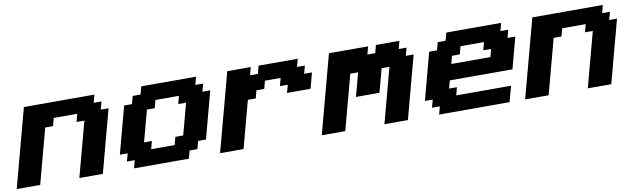

<svg xmlns="http://www.w3.org/2000/svg" viewBox="-40 -1067 4960 1509"><g transform="rotate(-10 2439.5 -312.5)"><path d="M500 0H687.5Q709.5 -83 754.2 -250Q798.8 -417 821.3 -500H758.8L775.9 -562.5H713.4L730 -625H167.5Q139.6 -520.5 83.7 -312.3Q27.8 -104 0 0H187.5L304.7 -437.5H367.2L383.8 -500H571.3L554.7 -437.5H617.2Z M936.5 0H1374L1390.6 -62.5H1453.1L1470.2 -125H1532.7Q1549.3 -187.5 1582.5 -312.5Q1615.7 -437.5 1632.8 -500H1570.3L1587.4 -562.5H1524.9L1541.5 -625H1104L1087.4 -562.5H1024.9L1007.8 -500H945.3Q928.7 -437.5 895.3 -312.5Q861.8 -187.5 845.2 -125H907.7L890.6 -62.5H953.1ZM1282.7 -125H1095.2L1111.8 -187.5H1049.3Q1060.5 -229 1082.8 -312.3Q1105 -395.5 1116.2 -437.5H1178.7L1195.3 -500H1382.8L1366.2 -437.5H1428.7Q1417.5 -396 1395.3 -312.5Q1373 -229 1361.8 -187.5H1299.3Z M1623 0H1810.5Q1827.1 -62.5 1860.6 -187.5Q1894 -312.5 1911.1 -375H1973.6L1990.2 -437.5H2052.7L2069.3 -500H2194.3L2177.7 -437.5H2240.2L2223.6 -375H2411.1Q2417 -395.5 2428 -437.3Q2439 -479 2444.3 -500H2381.8L2398.9 -562.5H2336.4L2353 -625H2040.5L2023.9 -562.5H1961.4L1978 -625H1790.5Q1762.7 -520.5 1706.8 -312.3Q1650.9 -104 1623 0Z M2934.6 0H3122.1Q3144 -83 3188.7 -250Q3233.4 -417 3255.9 -500H3193.4L3210.4 -562.5H3147.9L3164.6 -625H2977.1L2960.4 -562.5H2897.9L2914.6 -625H2602.1Q2574.2 -520.5 2518.3 -312.3Q2462.4 -104 2434.6 0H2622.1L2739.3 -437.5H2801.8L2751.5 -250H2939L2989.3 -437.5H3051.8Z M3371.1 0H3933.6Q3939 -21 3950.2 -62.5Q3961.4 -104 3967.3 -125H3529.8L3546.4 -187.5H3483.9L3500.5 -250H4000.5Q4011.7 -292 4033.9 -375.2Q4056.2 -458.5 4067.4 -500H4004.9L4022 -562.5H3959.5L3976.1 -625H3538.6L3522 -562.5H3459.5L3442.4 -500H3379.9Q3363.3 -437.5 3329.8 -312.5Q3296.4 -187.5 3279.8 -125H3342.3L3325.2 -62.5H3387.7ZM3846.7 -375H3534.2L3550.8 -437.5H3613.3L3629.9 -500H3817.4L3800.8 -437.5H3863.3Z M4557.6 0H4745.1Q4767.1 -83 4811.8 -250Q4856.4 -417 4878.9 -500H4816.4L4833.5 -562.5H4771L4787.6 -625H4225.1Q4197.3 -520.5 4141.4 -312.3Q4085.4 -104 4057.6 0H4245.1L4362.3 -437.5H4424.8L4441.4 -500H4628.9L4612.3 -437.5H4674.8Z"/></g></svg>

Font: Faithful 32x
Style: SemiboldOblique
Weight: 400
Foundry: Faithful Resource Pack
Version: Version 1.0; January 27, 2023